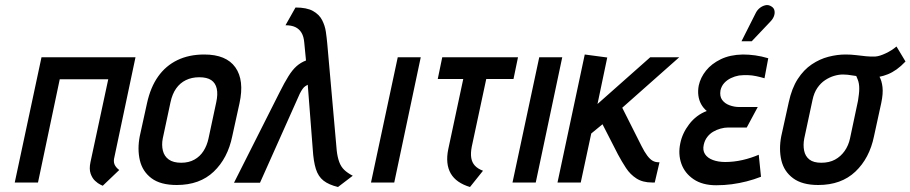

<svg xmlns="http://www.w3.org/2000/svg" viewBox="-20 -730 3642 768"><path d="M436 -94 522 -501H146L39 0H132L219 -413H413L342 -82Q336 -54 342.5 -35.5Q349 -17 360.5 -6.5Q372 4 381.5 8.5Q391 13 391 13L457 -50Q446 -58 440 -68.5Q434 -79 436 -94Z M909 -185 938 -317Q958 -409 921.5 -460.5Q885 -512 797 -512Q736 -512 689.5 -489.5Q643 -467 612.5 -424Q582 -381 568 -317L539 -185Q529 -133 539.5 -88.5Q550 -44 586 -17Q622 10 687 10Q779 10 835 -43.5Q891 -97 909 -185ZM845 -321 814 -176Q808 -148 794 -126Q780 -104 757.5 -91.5Q735 -79 705 -79Q673 -79 655 -92Q637 -105 631.5 -127.5Q626 -150 631 -176L662 -321Q669 -354 684.5 -376Q700 -398 723.5 -409.5Q747 -421 777 -421Q808 -421 825 -409.5Q842 -398 847 -375.5Q852 -353 845 -321Z M1327 -127 1289 -556Q1287 -578 1283.5 -602.5Q1280 -627 1268.5 -649.5Q1257 -672 1232 -686Q1207 -700 1162 -700L1122 -629Q1146 -629 1161.5 -621.5Q1177 -614 1186 -599Q1195 -584 1197 -560L1204 -488Q1183 -480 1166.5 -465.5Q1150 -451 1134 -425.5Q1118 -400 1098 -360L916 1H1020L1179 -355Q1185 -367 1190.5 -374.5Q1196 -382 1201.5 -385.5Q1207 -389 1211 -391L1231 -133Q1234 -84 1243.5 -54Q1253 -24 1274 -7.5Q1295 9 1332 18L1391 -27Q1370 -38 1357 -50.5Q1344 -63 1337 -82Q1330 -101 1327 -127Z M1464 0H1557L1663 -501H1571Z M1867 -143 1925 -414H2034L2052 -501H1749L1731 -414H1833L1773 -133Q1767 -104 1769.5 -79.5Q1772 -55 1783 -36Q1794 -17 1813.5 -3.5Q1833 10 1860 18L1912 -47Q1891 -55 1879.5 -67.5Q1868 -80 1865 -98.5Q1862 -117 1867 -143Z M2030 0H2123L2229 -501H2137Z M2546 -146 2469 -299 2697 -501H2581L2370 -314L2409 -500L2319 -512L2210 0H2303L2345 -196L2390 -233L2452 -112Q2467 -84 2484 -58Q2501 -32 2526 -16Q2551 0 2588 0H2599L2618 -81H2614Q2601 -81 2590.5 -87Q2580 -93 2569 -107.5Q2558 -122 2546 -146Z M3038 -417 3053 -497Q3026 -505 3001 -508.5Q2976 -512 2951 -512Q2900 -511 2863 -493Q2826 -475 2804 -447.5Q2782 -420 2775 -388Q2771 -367 2773.5 -348Q2776 -329 2784.5 -313.5Q2793 -298 2807 -286Q2765 -270 2737 -233.5Q2709 -197 2701 -156Q2692 -113 2705.5 -75Q2719 -37 2754.5 -13Q2790 11 2845 11Q2877 11 2907 7Q2937 3 2966.5 -4.5Q2996 -12 3024 -23L3015 -111Q3001 -105 2984.5 -99.5Q2968 -94 2950.5 -90Q2933 -86 2915.5 -84Q2898 -82 2881 -82Q2853 -82 2831.5 -90Q2810 -98 2800 -113.5Q2790 -129 2795 -151Q2799 -169 2809 -182Q2819 -195 2832.5 -203Q2846 -211 2862 -215.5Q2878 -220 2893 -220H2967L3011 -302H2936Q2917 -302 2898 -309Q2879 -316 2868.5 -330.5Q2858 -345 2862 -369Q2866 -386 2877 -398Q2888 -410 2903.5 -417.5Q2919 -425 2936 -428Q2954 -430 2971 -429.5Q2988 -429 3004.5 -425.5Q3021 -422 3038 -417ZM3060 -642Q3071 -653 3075.5 -664.5Q3080 -676 3078 -687Q3076 -698 3066 -704Q3054 -712 3041.5 -709Q3029 -706 3019 -698Q3009 -690 3003 -678L2946 -565H2987Z M3602 -484 3566 -544Q3547 -528 3522.5 -516.5Q3498 -505 3482 -504Q3463 -503 3444 -505Q3425 -507 3404.5 -509.5Q3384 -512 3362 -512Q3329 -512 3294 -503Q3259 -494 3227 -472.5Q3195 -451 3171 -414Q3147 -377 3135 -321L3105 -185Q3095 -133 3105.5 -88.5Q3116 -44 3152.5 -17Q3189 10 3253 10Q3345 10 3401.5 -43.5Q3458 -97 3476 -185L3505 -318Q3513 -356 3510 -381.5Q3507 -407 3498 -423Q3514 -426 3531.5 -433Q3549 -440 3566.5 -452.5Q3584 -465 3602 -484ZM3412 -327 3380 -176Q3374 -148 3358.5 -126Q3343 -104 3320 -91.5Q3297 -79 3265 -79Q3234 -79 3217.5 -92Q3201 -105 3196.5 -127.5Q3192 -150 3197 -176L3230 -330Q3236 -359 3249.5 -378.5Q3263 -398 3280.5 -409.5Q3298 -421 3316.5 -426.5Q3335 -432 3352 -432Q3362 -432 3370.5 -431Q3379 -430 3388 -428.5Q3397 -427 3405 -426Q3408 -419 3411 -411.5Q3414 -404 3415.5 -395Q3417 -386 3417 -375.5Q3417 -365 3415.5 -352.5Q3414 -340 3412 -327Z"/></svg>

Font: Advent Pro SemiBold
Style: Italic
Weight: 600
Italic angle: -12°
Version: Version 3.000